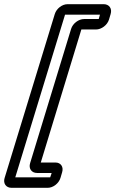

<svg xmlns="http://www.w3.org/2000/svg" viewBox="-51 -711 551 918"><path d="M126 116H196L189 137H22L260 -641H427L421 -620H351C325 -620 297 -599 289 -573L93 69C85 95 100 116 126 116ZM470 -617 478 -644C486 -670 471 -691 445 -691H272C246 -691 219 -670 211 -644L-29 140C-37 166 -22 187 4 187H177C203 187 230 166 238 140L246 113C254 87 240 66 214 66H144L338 -570H408C434 -570 462 -591 470 -617Z"/></svg>

Font: DIN Rundschrift
Style: BreitKontKu
Weight: 400
Width: 7
Version: Version 1.027